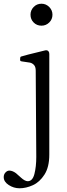

<svg xmlns="http://www.w3.org/2000/svg" viewBox="-103 -755 362 1032"><path d="M61 -676Q61 -700 78 -717.5Q95 -735 120 -735Q144 -735 161.5 -717.5Q179 -700 179 -676Q179 -651 161.5 -634Q144 -617 120 -617Q95 -617 78 -634Q61 -651 61 -676ZM-83 197Q-83 182 -73.5 172Q-64 162 -53 162Q-36 162 -17 176Q-17 176 10 200Q31 219 46 219Q72 219 82 180Q92 141 92 88L89 -375Q89 -396 79.5 -406Q70 -416 57.5 -418.5Q45 -421 14 -425Q8 -426 6.5 -428Q5 -430 5 -437Q5 -442 6 -446Q7 -450 10 -451Q23 -456 139 -484L145 -485Q153 -485 157.5 -479.5Q162 -474 162 -465V76Q162 143 136 183.5Q110 224 73.5 240.5Q37 257 2 257Q-29 257 -56 239.5Q-83 222 -83 197Z"/></svg>

Font: Shippori Mincho B1
Style: Regular
Weight: 400
Designer: FONTDASU
Foundry: FONTDASU / Google Inc. / but / Adobe
Version: Version 3.110; ttfautohint (v1.8.3)